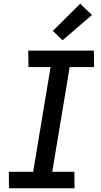

<svg xmlns="http://www.w3.org/2000/svg" viewBox="-20 -1005 540 1025"><path d="M378 0H28L27 -88H157L250 -647H132L131 -735H481L482 -647H352L259 -88H377ZM314 -790 262 -840 408 -985 471 -925Z"/></svg>

Font: Iosevka Term Curly Semibold
Style: Italic
Weight: 600
Italic angle: -9°
Designer: Belleve Invis
Foundry: Belleve Invis
Version: Version 32.3.0